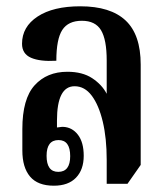

<svg xmlns="http://www.w3.org/2000/svg" viewBox="-20 -580 532 610"><path d="M151 10Q100 10 75.5 -19Q51 -48 51 -102V-170Q51 -266 90 -309Q129 -352 194 -352Q242 -352 273 -331.5Q304 -311 319 -282V-388Q319 -454 301 -484Q283 -514 240 -514Q197 -514 178 -485Q159 -456 159 -387Q107 -384 78.5 -396.5Q50 -409 50 -441Q50 -495 99.5 -527.5Q149 -560 235 -560Q331 -560 379 -515Q427 -470 427 -375V-56L385 4H319V-72Q319 -141 306.5 -193.5Q294 -246 271.5 -276Q249 -306 217 -306Q161 -306 161 -197V-175Q164 -175 169.5 -176Q175 -177 180 -177Q209 -176 227.5 -152Q246 -128 246 -85Q246 -41 221.5 -15.5Q197 10 151 10ZM165 -34Q203 -34 203 -84Q203 -135 166 -135Q128 -135 128 -85Q128 -34 165 -34Z"/></svg>

Font: Noto Serif Thai ExtraCondensed SemiBold
Style: Regular
Weight: 600
Width: 2
Designer: Monotype Design Team
Foundry: Monotype Imaging Inc.
Version: Version 2.001; ttfautohint (v1.8.4.7-5d5b)